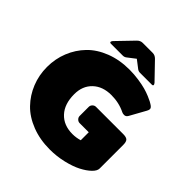

<svg xmlns="http://www.w3.org/2000/svg" viewBox="-240 -1065 1247 1247"><g transform="rotate(45 383.5 -441.5)"><path d="M400 -900H445.8Q466.7 -900 483.3 -883.3L591.7 -770.8Q598.3 -762.5 598.3 -757.5Q598.3 -750 587.5 -750H479.2Q465 -750 454.2 -758.3L400 -800L345.8 -758.3Q335 -750 320.8 -750H212.5Q201.7 -750 201.7 -757.5Q201.7 -762.5 208.3 -770.8L316.7 -883.3Q333.3 -900 354.2 -900ZM416.7 -716.7Q460 -716.7 501.7 -710.4Q543.3 -704.2 570 -696.7Q596.7 -689.2 621.7 -678.8Q646.7 -668.3 655.4 -663.3Q664.2 -658.3 670.8 -654.2Q691.7 -641.7 691.7 -629.2Q691.7 -620 685 -608.3L625 -500Q615.8 -483.3 600 -483.3Q587.5 -483.3 579.2 -487.5Q520.8 -516.7 450 -516.7Q370.8 -516.7 322.9 -471.3Q275 -425.8 275 -350Q275 -259.2 322.1 -208.8Q369.2 -158.3 450 -158.3Q484.2 -158.3 516.7 -168.3V-241.7H433.3Q420 -241.7 410 -251.7Q400 -261.7 400 -275V-358.3Q400 -371.7 410 -381.7Q420 -391.7 433.3 -391.7H683.3Q711.7 -391.7 722.5 -381.2Q733.3 -370.8 733.3 -341.7V-125Q733.3 -103.3 707.9 -78.8Q682.5 -54.2 641.2 -32.9Q600 -11.7 540 2.5Q480 16.7 416.7 16.7Q325.8 16.7 250.8 -12.5Q175.8 -41.7 127.1 -92.1Q78.3 -142.5 51.7 -208.8Q25 -275 25 -350Q25 -425 51.7 -491.2Q78.3 -557.5 127.1 -607.9Q175.8 -658.3 250.8 -687.5Q325.8 -716.7 416.7 -716.7Z"/></g></svg>

Font: BoonTook Mon
Style: Regular
Weight: 400
Designer: Sungsit Sawaiwan
Foundry: FontUni
Version: Version 3.0